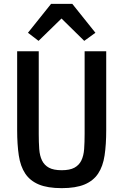

<svg xmlns="http://www.w3.org/2000/svg" viewBox="-20 -964 640 996"><path d="M355 -944 475 -794 417 -752 299 -868 180 -752 125 -794 245 -944ZM181 -698V-269Q181 -226 183.5 -191Q186 -156 198 -131.5Q210 -107 234 -94Q258 -81 300 -81Q342 -81 366 -94Q390 -107 402 -131.5Q414 -156 416.5 -191Q419 -226 419 -269V-698H531V-289Q531 -214 522.5 -157.5Q514 -101 489 -63.5Q464 -26 418.5 -7Q373 12 300 12Q227 12 181.5 -7Q136 -26 111 -63.5Q86 -101 77.5 -157.5Q69 -214 69 -289V-698Z"/></svg>

Font: IBM Plex Mono Medium
Style: Regular
Weight: 500
Monospace: yes
Designer: Mike Abbink, Paul van der Laan, Pieter van Rosmalen
Foundry: Bold Monday
Version: Version 2.3